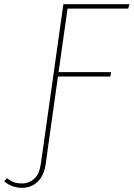

<svg xmlns="http://www.w3.org/2000/svg" viewBox="-121 -701 639 918"><path d="M202 -660 159 -356H410L407 -335H156L109 0L97 87Q88 141 58 169Q28 197 -16 197Q-64 197 -101 166L-88 151Q-73 163 -56.5 169.5Q-40 176 -16 176Q18 176 42.5 154Q67 132 74 84L86 0L182 -681H498L492 -660Z"/></svg>

Font: FiraGO Thin
Style: Italic
Weight: 100
Italic angle: -8°
Designer: bBox Type GmbH
Foundry: bBox Type GmbH
Version: Version 1.001